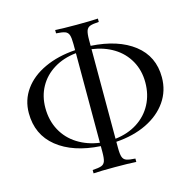

<svg xmlns="http://www.w3.org/2000/svg" viewBox="-102 -732 889 893"><g transform="rotate(-15 342.5 -286.0)"><path d="M380.6 -54.8V-25.8Q380.6 4.8 385.5 18.5Q390.3 32.3 403.6 37.1Q416.9 41.9 446 43.5V59.7Q408.9 57.3 343.5 57.3Q274.2 57.3 240.3 59.7V43.5Q269.4 41.9 282.7 37.1Q296 32.3 300.8 18.5Q305.6 4.8 305.6 -25.8V-54Q174.2 -62.1 98 -123.4Q21.8 -184.7 21.8 -288.7Q21.8 -351.6 57.3 -401.2Q92.7 -450.8 157.3 -480.6Q221.8 -510.5 305.6 -516.1V-545.2Q305.6 -575.8 300.8 -589.5Q296 -603.2 282.7 -608.1Q269.4 -612.9 240.3 -614.5V-630.6Q274.2 -628.2 343.5 -628.2Q408.1 -628.2 446 -630.6V-614.5Q416.9 -612.9 403.6 -608.1Q390.3 -603.2 385.5 -589.5Q380.6 -575.8 380.6 -545.2V-516.9Q511.3 -508.9 587.1 -450Q662.9 -391.1 662.9 -290.3Q662.9 -225 627.4 -173.8Q591.9 -122.6 528.2 -91.5Q464.5 -60.5 380.6 -54.8ZM305.6 -70.2V-501.6Q244.4 -495.2 198.4 -466.9Q152.4 -438.7 127.4 -393.5Q102.4 -348.4 102.4 -291.9Q102.4 -231.5 128.2 -183.9Q154 -136.3 200.4 -107.3Q246.8 -78.2 305.6 -70.2ZM380.6 -500.8V-69.4Q441.9 -76.6 487.5 -106Q533.1 -135.5 557.7 -182.3Q582.3 -229 582.3 -287.1Q582.3 -345.2 556.5 -391.1Q530.6 -437.1 485.1 -464.9Q439.5 -492.7 380.6 -500.8Z"/></g></svg>

Font: Playfair Display
Style: Regular
Weight: 400
Designer: Claus Eggers Sørensen
Foundry: Claus Eggers Sørensen
Version: Version 1.005; ttfautohint (v1.2) -l 10 -r 42 -G 200 -x 21 -